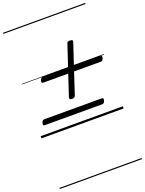

<svg xmlns="http://www.w3.org/2000/svg" viewBox="-251 -1092 1264 1675"><g transform="rotate(-20 381.5 -255.0)"><path d="M372 -232Q355 -232 350 -237.5Q345 -243 348 -255L495 -697Q498 -710 504.5 -713.5Q511 -717 524 -717Q541 -717 546.5 -712Q552 -707 548 -694L402 -253Q398 -242 392 -237Q386 -232 372 -232ZM67 -98Q57 -98 54 -104Q51 -110 55 -124Q62 -148 82 -148H614Q625 -148 627 -141.5Q629 -135 626 -122Q619 -98 600 -98ZM182 -451Q172 -451 169 -457Q166 -463 170 -477Q177 -501 197 -501H729Q740 -501 742 -494.5Q744 -488 741 -475Q734 -451 715 -451ZM0 460H763V470H0ZM0 -20H763V0H0ZM0 -505H763V-500H0ZM0 -980H763V-970H0Z"/></g></svg>

Font: Playwrite NO Guides
Style: Regular
Weight: 400
Designer: Veronika Burian, José Scaglione
Foundry: TypeTogether
Version: Version 1.003